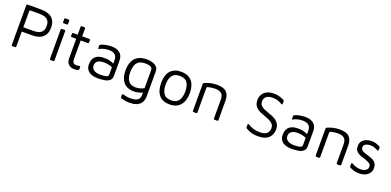

<svg xmlns="http://www.w3.org/2000/svg" viewBox="3 -1685 5896 2892"><g transform="rotate(20 2950.5 -239.5)"><path d="M157 -255V-16Q157 0 141 0H101Q85 0 85 -16V-651Q85 -667 101 -667H322Q434 -667 493.5 -614Q553 -561 553 -461Q553 -361 493.5 -308Q434 -255 322 -255ZM157 -324H313Q369 -324 402.5 -336Q436 -348 453 -368.5Q470 -389 475.5 -413Q481 -437 481 -461Q481 -485 475.5 -509Q470 -533 453 -553.5Q436 -574 402.5 -586Q369 -598 313 -598H173Q157 -598 157 -582Z M709 -588Q693 -588 693 -604V-651Q693 -667 709 -667H757Q773 -667 773 -651V-604Q773 -588 757 -588ZM713 0Q697 0 697 -16V-483Q697 -499 713 -499H753Q769 -499 769 -483V-16Q769 0 753 0Z M1090 8Q1037 8 1001 -24.5Q965 -57 965 -121V-433H894Q878 -433 878 -449V-483Q878 -499 894 -499H965V-624Q965 -640 981 -640H1021Q1037 -640 1037 -624V-499H1150Q1166 -499 1166 -483V-449Q1166 -433 1150 -433H1037V-144Q1037 -102 1050 -81Q1063 -60 1103 -60Q1129 -60 1148 -66Q1166 -71 1166 -53V-18Q1166 -5 1155 0Q1125 8 1090 8Z M1468 15Q1435 15 1401.5 8Q1368 1 1339.5 -16Q1311 -33 1293.5 -62.5Q1276 -92 1276 -137Q1276 -199 1299.5 -236.5Q1323 -274 1364.5 -290.5Q1406 -307 1460 -307Q1516 -307 1553 -297.5Q1590 -288 1617 -272V-331Q1617 -389 1583 -416Q1549 -443 1486 -443Q1452 -443 1413.5 -434.5Q1375 -426 1344 -408Q1336 -403 1330.5 -405.5Q1325 -408 1325 -418V-454Q1325 -468 1336 -473Q1368 -490 1415.5 -499Q1463 -508 1509 -508Q1591 -508 1640.5 -468Q1690 -428 1690 -348V-106Q1690 -53 1658.5 -27Q1627 -1 1576.5 7Q1526 15 1468 15ZM1348 -148Q1348 -111 1368.5 -89Q1389 -67 1420.5 -58Q1452 -49 1485 -49Q1550 -49 1583.5 -58.5Q1617 -68 1617 -102V-214Q1592 -226 1556 -234Q1520 -242 1479 -242Q1416 -242 1382 -218Q1348 -194 1348 -148Z M2053 15Q1938 15 1881.5 -53Q1825 -121 1825 -236Q1825 -322 1848 -375.5Q1871 -429 1907.5 -457.5Q1944 -486 1987.5 -496.5Q2031 -507 2072 -507Q2119 -507 2161.5 -494.5Q2204 -482 2231.5 -455Q2259 -428 2259 -383V21Q2259 51 2250 82Q2241 113 2217.5 139.5Q2194 166 2151.5 182Q2109 198 2042 198Q2004 198 1972 191.5Q1940 185 1914 178Q1900 175 1900 161V126Q1900 107 1918 112Q1941 118 1970.5 124Q2000 130 2034 130Q2102 130 2134.5 113.5Q2167 97 2177 72.5Q2187 48 2187 23V-14Q2156 -2 2118 6.5Q2080 15 2053 15ZM2053 -51Q2085 -51 2120.5 -59.5Q2156 -68 2187 -86V-373Q2187 -401 2171.5 -415.5Q2156 -430 2130 -435.5Q2104 -441 2074 -441Q2001 -441 1964 -412.5Q1927 -384 1914 -337Q1901 -290 1901 -236Q1901 -154 1936 -102.5Q1971 -51 2053 -51Z M2624 15Q2507 15 2450.5 -54.5Q2394 -124 2394 -248Q2394 -378 2453.5 -443Q2513 -508 2622 -508Q2703 -508 2754 -475.5Q2805 -443 2829 -384.5Q2853 -326 2853 -248Q2853 -125 2793.5 -55Q2734 15 2624 15ZM2623 -51Q2684 -51 2718 -77.5Q2752 -104 2766.5 -148.5Q2781 -193 2781 -248Q2781 -337 2746 -389.5Q2711 -442 2623 -442Q2563 -442 2529 -416Q2495 -390 2480.5 -346.5Q2466 -303 2466 -248Q2466 -160 2501 -105.5Q2536 -51 2623 -51Z M2988 -446Q2988 -459 3000 -465Q3090 -508 3199 -508Q3308 -508 3352.5 -460Q3397 -412 3397 -325V-16Q3397 0 3381 0H3341Q3325 0 3325 -16V-325Q3325 -343 3320.5 -363Q3316 -383 3303 -401.5Q3290 -420 3263 -431.5Q3236 -443 3191 -443Q3163 -443 3133.5 -439Q3104 -435 3074 -427Q3060 -423 3060 -409V-16Q3060 0 3044 0H3004Q2988 0 2988 -16Z M4041 10Q3994 10 3960.5 4Q3927 -2 3900 -13.5Q3873 -25 3843 -41Q3832 -47 3832 -60V-101Q3832 -111 3837.5 -113.5Q3843 -116 3851 -111Q3884 -89 3933 -72.5Q3982 -56 4044 -56Q4120 -56 4154.5 -88.5Q4189 -121 4189 -171Q4189 -213 4166 -238.5Q4143 -264 4107 -280.5Q4071 -297 4031 -312Q3997 -324 3963.5 -337.5Q3930 -351 3903 -371.5Q3876 -392 3860 -424.5Q3844 -457 3844 -506Q3844 -533 3854.5 -563Q3865 -593 3888.5 -619Q3912 -645 3951.5 -661Q3991 -677 4048 -677Q4085 -677 4111 -672Q4137 -667 4160.5 -658Q4184 -649 4211 -636Q4223 -630 4223 -617V-578Q4223 -569 4217.5 -565.5Q4212 -562 4204 -567Q4172 -585 4138.5 -598Q4105 -611 4052 -611Q3979 -611 3948 -580.5Q3917 -550 3917 -511Q3917 -470 3935.5 -446Q3954 -422 3987.5 -406.5Q4021 -391 4065 -376Q4100 -364 4135 -349.5Q4170 -335 4198.5 -313.5Q4227 -292 4244.5 -259.5Q4262 -227 4262 -179Q4262 -134 4242 -90.5Q4222 -47 4174 -18.5Q4126 10 4041 10Z M4574 15Q4541 15 4507.5 8Q4474 1 4445.5 -16Q4417 -33 4399.5 -62.5Q4382 -92 4382 -137Q4382 -199 4405.5 -236.5Q4429 -274 4470.5 -290.5Q4512 -307 4566 -307Q4622 -307 4659 -297.5Q4696 -288 4723 -272V-331Q4723 -389 4689 -416Q4655 -443 4592 -443Q4558 -443 4519.5 -434.5Q4481 -426 4450 -408Q4442 -403 4436.5 -405.5Q4431 -408 4431 -418V-454Q4431 -468 4442 -473Q4474 -490 4521.5 -499Q4569 -508 4615 -508Q4697 -508 4746.5 -468Q4796 -428 4796 -348V-106Q4796 -53 4764.5 -27Q4733 -1 4682.5 7Q4632 15 4574 15ZM4454 -148Q4454 -111 4474.5 -89Q4495 -67 4526.5 -58Q4558 -49 4591 -49Q4656 -49 4689.5 -58.5Q4723 -68 4723 -102V-214Q4698 -226 4662 -234Q4626 -242 4585 -242Q4522 -242 4488 -218Q4454 -194 4454 -148Z M4956 -446Q4956 -459 4968 -465Q5058 -508 5167 -508Q5276 -508 5320.5 -460Q5365 -412 5365 -325V-16Q5365 0 5349 0H5309Q5293 0 5293 -16V-325Q5293 -343 5288.5 -363Q5284 -383 5271 -401.5Q5258 -420 5231 -431.5Q5204 -443 5159 -443Q5131 -443 5101.5 -439Q5072 -435 5042 -427Q5028 -423 5028 -409V-16Q5028 0 5012 0H4972Q4956 0 4956 -16Z M5666 15Q5616 15 5581.5 5.5Q5547 -4 5512 -21Q5500 -27 5500 -40V-81Q5500 -90 5505.5 -93.5Q5511 -97 5519 -92Q5557 -71 5587.5 -61Q5618 -51 5661 -51Q5711 -51 5742.5 -73Q5774 -95 5774 -130Q5774 -158 5758.5 -173Q5743 -188 5719 -198Q5695 -208 5669 -219Q5640 -227 5610.5 -236.5Q5581 -246 5556.5 -261.5Q5532 -277 5517 -301.5Q5502 -326 5502 -365Q5502 -416 5528 -447.5Q5554 -479 5594.5 -493.5Q5635 -508 5676 -508Q5717 -508 5747 -498Q5777 -488 5807 -474Q5819 -470 5819 -456V-418Q5819 -409 5813.5 -406Q5808 -403 5800 -407Q5769 -423 5742 -432.5Q5715 -442 5680 -442Q5639 -442 5606.5 -425.5Q5574 -409 5574 -375Q5574 -347 5590.5 -330.5Q5607 -314 5634 -304.5Q5661 -295 5692 -286Q5717 -278 5744 -268.5Q5771 -259 5794 -243.5Q5817 -228 5831.5 -203Q5846 -178 5846 -139Q5846 -86 5819 -51.5Q5792 -17 5750.5 -1Q5709 15 5666 15Z"/></g></svg>

Font: Pitagon Sans
Style: Regular
Weight: 400
Designer: Travis Tran
Foundry: Pitagon
Version: Version 1.001; ttfautohint (v1.8.4.7-5d5b);gftools[0.9.26]